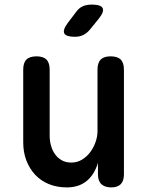

<svg xmlns="http://www.w3.org/2000/svg" viewBox="-20 -805 640 835"><path d="M404 -234V-502Q404 -532 418 -546Q432 -560 461 -560Q491 -560 505 -546Q519 -532 519 -502V-47Q519 -18 505 -4Q491 10 464 10Q436 10 421 -4Q406 -18 406 -47V-97Q391 -46 357 -18Q323 10 271 10Q227 10 192 -4.5Q157 -19 132.5 -45.5Q108 -72 94.5 -107.5Q81 -143 81 -186V-502Q81 -532 95 -546Q109 -560 139 -560Q168 -560 182 -546Q196 -532 196 -502V-214Q196 -192 202 -171Q208 -150 219.5 -134Q231 -118 248.5 -108Q266 -98 290 -98Q316 -98 337 -111Q358 -124 372.5 -143.5Q387 -163 395.5 -187Q404 -211 404 -234ZM306 -645Q267 -645 259.5 -660Q252 -675 276 -707L311 -753Q324 -771 340.5 -778Q357 -785 379 -785Q419 -785 426.5 -769.5Q434 -754 409 -723L370 -675Q357 -660 341.5 -652.5Q326 -645 306 -645Z"/></svg>

Font: Maple Mono SemiBold
Style: Regular
Weight: 600
Monospace: yes
Designer: subframe7536
Version: Version 7.000